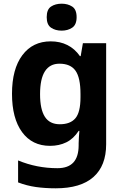

<svg xmlns="http://www.w3.org/2000/svg" viewBox="-20 -780 673 1040"><path d="M255 -556Q305 -556 345 -536Q385 -516 413 -476H417L429 -546H555V1Q555 118 486 179Q417 240 282 240Q224 240 174.5 233Q125 226 78 208V89Q179 131 291 131Q349 131 377.5 100Q406 69 406 7V-4Q406 -21 407.5 -39Q409 -57 410 -71H406Q378 -28 339 -9Q300 10 251 10Q154 10 99.5 -64.5Q45 -139 45 -272Q45 -406 101 -481Q157 -556 255 -556ZM302 -435Q250 -435 223.5 -394Q197 -353 197 -270Q197 -188 223 -147.5Q249 -107 304 -107Q361 -107 388.5 -139.5Q416 -172 416 -253V-271Q416 -359 389 -397Q362 -435 302 -435ZM314 -760Q347 -760 371 -744.5Q395 -729 395 -687Q395 -646 371 -630Q347 -614 314 -614Q280 -614 256.5 -630Q233 -646 233 -687Q233 -729 256.5 -744.5Q280 -760 314 -760Z"/></svg>

Font: Noto Sans Sundanese
Style: Bold
Weight: 700
Version: Version 2.003